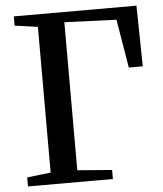

<svg xmlns="http://www.w3.org/2000/svg" viewBox="-53 -790 710 836"><g transform="rotate(-5 302.0 -371.5)"><path d="M35.5 0V-39.5L139 -51.5V-688.5L38.5 -702.5V-743H574.5L579 -477.5H518L482.5 -689.5L255.5 -698.5V-51.5L406.5 -39.5V0Z"/></g></svg>

Font: Merriweather 60pt Medium
Style: Regular
Weight: 500
Version: Version 2.100